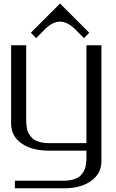

<svg xmlns="http://www.w3.org/2000/svg" viewBox="-20 -834 644 1063"><path d="M312.5 -814.5 474.1 -652.8 444.8 -622.6 400.9 -667.5Q354 -714.4 312.5 -714.4Q270 -714.4 224.1 -667.5L180.2 -622.6L150.9 -652.8ZM541.5 -583.5V58.1Q541.5 127.4 484.1 168Q426.8 208.5 333.5 208.5H62.5V166.5H333.5Q358.4 166.5 378.4 161.6Q398.4 156.7 411.1 149.4Q423.8 142.1 433.1 130.1Q442.4 118.2 447.3 107.7Q452.1 97.2 454.8 82.5Q457.5 67.9 458 58.3Q458.5 48.8 458.5 35.6V0H250Q156.2 0 98.9 -40.3Q41.5 -80.6 41.5 -149.9V-583.5H125V-172.9Q125 -159.7 125.5 -149.9Q126 -140.1 128.7 -125.5Q131.3 -110.8 136.2 -100.3Q141.1 -89.8 150.4 -78.1Q159.7 -66.4 172.4 -58.8Q185.1 -51.3 205.1 -46.4Q225.1 -41.5 250 -41.5H458.5V-583.5Z"/></svg>

Font: Gputeks
Style: Regular
Weight: 500
Version: Version 0.9